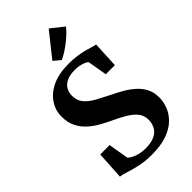

<svg xmlns="http://www.w3.org/2000/svg" viewBox="-296 -1086 1189 1189"><g transform="rotate(-45 298.0 -491.5)"><path d="M286 11Q226.5 11 179.5 0.2Q132.5 -10.5 100 -21.2Q67.5 -32 50 -33.5L61 -216.5H143L165.5 -84Q174.5 -74.5 191.2 -65.5Q208 -56.5 232 -50.2Q256 -44 286 -44Q335 -44 365.8 -58.5Q396.5 -73 410.8 -98.8Q425 -124.5 425 -157.5Q425 -195.5 402.5 -222.8Q380 -250 340.5 -272.8Q301 -295.5 250 -319Q220.5 -333 187 -352Q153.5 -371 123.8 -398Q94 -425 75.5 -462.8Q57 -500.5 57 -552Q57 -605.5 86.8 -651.2Q116.5 -697 175 -724.8Q233.5 -752.5 320 -752.5Q361.5 -752.5 394.2 -747.5Q427 -742.5 452.5 -735.8Q478 -729 496 -723.2Q514 -717.5 524.5 -716.5L516 -543.5H436.5L414.5 -671Q410 -677 396.5 -683.2Q383 -689.5 363 -694.2Q343 -699 318 -698.5Q275.5 -698.5 248 -685.2Q220.5 -672 207.2 -649Q194 -626 194 -597Q194 -554.5 218 -526.2Q242 -498 282.5 -476Q323 -454 370.5 -430Q402.5 -415 437.2 -395.2Q472 -375.5 502.2 -349.5Q532.5 -323.5 551 -289Q569.5 -254.5 569.5 -208.5Q569.5 -169.5 554.5 -130.8Q539.5 -92 506.5 -59.8Q473.5 -27.5 419.2 -8.2Q365 11 286 11ZM306 -798.5 261 -836 387 -994 471.5 -927Q457 -908.5 437 -889.8Q417 -871 394.8 -853.8Q372.5 -836.5 350 -822.2Q327.5 -808 307 -798.5Z"/></g></svg>

Font: Merriweather 48pt
Style: Bold
Weight: 700
Version: Version 2.100